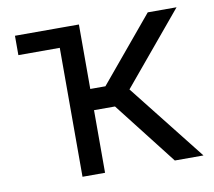

<svg xmlns="http://www.w3.org/2000/svg" viewBox="-66 -621 774 696"><g transform="rotate(-10 321.5 -273.0)"><path d="M31.2 -474.6V-545.9H226.6V-474.6ZM183.6 0V-545.9H266.6V-308.6H322.3L520 -545.9H626L406.2 -282.2L628.9 0H523.4L343.8 -230.5H266.6V0Z"/></g></svg>

Font: GitLab Sans
Style: Regular
Weight: 400
Designer: Rasmus Andersson
Foundry: Modifications by GitLab B.V., manufactured by rsms
Version: Version 4.000;git-c8fb6b7